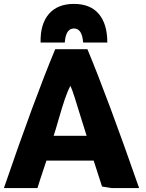

<svg xmlns="http://www.w3.org/2000/svg" viewBox="-32 -953 749 984"><path d="M681 11H540L491 3L448 -130H206Q168 -17 160 11H-12Q145 -447 251 -701H416Q520 -451 681 11ZM329 -513Q315 -488 301 -447Q287 -406 269.5 -345Q252 -284 243 -257H412Q401 -291 382.5 -351Q364 -411 351 -452.5Q338 -494 329 -513ZM518 -735H394Q389 -807 347 -807Q305 -807 300 -735H176Q174 -830 218.5 -881.5Q263 -933 347 -933Q431 -933 474.5 -881.5Q518 -830 518 -735Z"/></svg>

Font: Repo
Style: ExtraBold
Weight: 800
Designer: Stefan Peev
Foundry: Context Ltd
Version: Version 001.000